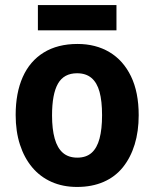

<svg xmlns="http://www.w3.org/2000/svg" viewBox="-20 -730 611 760"><path d="M529 -274Q529 -210 513 -158Q497 -106 466.5 -68Q436 -30 390 -10Q344 10 285 10Q229 10 184 -10Q139 -30 107.5 -67.5Q76 -105 59 -157.5Q42 -210 42 -275Q42 -362 70 -425Q98 -488 153 -522Q208 -556 287 -556Q359 -556 413.5 -523.5Q468 -491 498.5 -428Q529 -365 529 -274ZM186 -273Q186 -219 196.5 -181.5Q207 -144 229 -125Q251 -106 286 -106Q321 -106 342.5 -125Q364 -144 374 -181.5Q384 -219 384 -274Q384 -330 374 -366.5Q364 -403 342 -421.5Q320 -440 285 -440Q233 -440 209.5 -399Q186 -358 186 -273ZM441 -710V-610H130V-710Z"/></svg>

Font: Noto Sans Thai SemiCondensed
Style: Bold
Weight: 700
Width: 4
Designer: Monotype Design Team
Foundry: Monotype Imaging Inc.
Version: Version 2.001